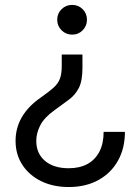

<svg xmlns="http://www.w3.org/2000/svg" viewBox="-20 -544 564 788"><path d="M318.4 -320.3V-265.6Q318.4 -211.9 303.5 -182.9Q288.6 -153.8 262.5 -134.8Q236.3 -115.7 203.1 -91.3Q161.6 -61.5 145.3 -29.8Q128.9 2 128.9 34.2Q128.9 85.9 164.6 116.2Q200.2 146.5 262.2 146.5Q307.6 146.5 339.6 128.7Q371.6 110.8 388.4 77.6Q405.3 44.4 405.3 -2.9H492.7Q492.7 64.9 463.9 116Q435.1 167 383.3 195.3Q331.5 223.6 262.2 223.6Q198.2 223.6 148.9 199.5Q99.6 175.3 71.8 132.6Q43.9 89.8 43.9 34.2Q43.9 -72.3 148.4 -144.5Q181.2 -167.5 199.7 -184.1Q218.3 -200.7 225.8 -220.7Q233.4 -240.7 233.4 -273.4V-320.3ZM275.9 -523.9Q301.8 -523.9 319.3 -506.3Q336.9 -488.8 336.9 -462.9Q336.9 -437.5 319.3 -419.7Q301.8 -401.9 275.9 -401.9Q250.5 -401.9 232.7 -419.7Q214.8 -437.5 214.8 -462.9Q214.8 -488.8 232.7 -506.3Q250.5 -523.9 275.9 -523.9Z"/></svg>

Font: Inter Khmer Looped
Style: Regular
Weight: 400
Designer: Rasmus Andersson, Sovichet Tep
Foundry: Anagata Design
Version: Version 1.000